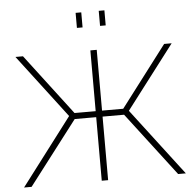

<svg xmlns="http://www.w3.org/2000/svg" viewBox="-60 -981 1059 1042"><g transform="rotate(-5 469.5 -460.0)"><path d="M390.1 -837.9V-919.9H420.9V-837.9ZM516.1 -837.9V-919.9H546.9V-837.9ZM28.8 0 306.2 -365.2 43.9 -710H85L336.9 -378.9H452.1V-710H486.8V-378.9H602.1L854 -710H895L631.8 -365.2L910.2 0H868.2L604 -346.2H486.8V0H452.1V-346.2H335L69.8 0Z"/></g></svg>

Font: Rawline ExtraLight
Style: Regular
Weight: 275
Designer: Matt McInerney, Pablo Impallari, Rodrigo Fuenzalida
Foundry: Matt McInerney, Pablo Impallari, Rodrigo Fuenzalida
Version: Version 4.020;PS 004.020;hotconv 1.0.88;makeotf.lib2.5.64775